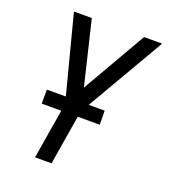

<svg xmlns="http://www.w3.org/2000/svg" viewBox="-134 -632 844 939"><g transform="rotate(20 288.0 -162.5)"><path d="M155 205H241L288 -81L549 -530H455L263 -197L183 -530H90L204 -91ZM96 -53H398L397 -126H96Z"/></g></svg>

Font: Iosevka Sparkle Oblique
Style: Regular
Weight: 400
Italic angle: -9°
Designer: Belleve Invis
Foundry: Belleve Invis
Version: Version 4.5.0; ttfautohint (v1.8.3)